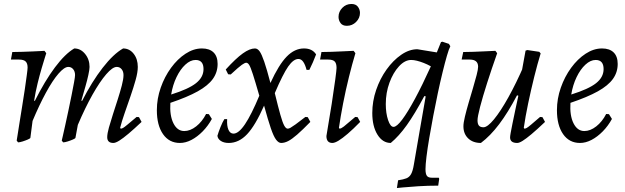

<svg xmlns="http://www.w3.org/2000/svg" viewBox="-20 -708 3150 967"><path d="M588 -60Q593 -60 599.5 -63.5Q606 -67 621.5 -80Q637 -93 668 -119L680 -118L693 -94Q655 -58 627 -34.5Q599 -11 580.5 0.5Q562 12 551 12Q520 12 520 -17Q520 -35 528.5 -65.5Q537 -96 549 -133Q561 -170 573 -207.5Q585 -245 593.5 -277.5Q602 -310 602 -330Q602 -348 592.5 -359.5Q583 -371 568 -371Q547 -371 515 -334Q483 -297 446 -231.5Q409 -166 372 -79L360 -14Q360 -11 347.5 -5.5Q335 0 320.5 4.5Q306 9 298 9L291 0Q291 0 296 -21.5Q301 -43 308.5 -77Q316 -111 324.5 -151Q333 -191 340.5 -228.5Q348 -266 353 -293.5Q358 -321 358 -330Q358 -348 348.5 -359.5Q339 -371 324 -371Q304 -371 274.5 -337Q245 -303 211.5 -241.5Q178 -180 144 -99L133 -14Q133 -11 120.5 -5.5Q108 0 93.5 4.5Q79 9 71 9L64 0Q64 0 68 -24.5Q72 -49 78 -88Q84 -127 91.5 -172Q99 -217 105 -258.5Q111 -300 115 -330Q119 -360 119 -368Q119 -389 109 -398.5Q99 -408 76 -408H35L42 -446Q65 -446 92.5 -447Q120 -448 145.5 -449Q171 -450 187.5 -451Q204 -452 204 -452L213 -440Q213 -440 206.5 -419.5Q200 -399 190 -365Q180 -331 169.5 -288.5Q159 -246 152 -202L155 -199Q206 -301 257 -369Q308 -437 354 -464Q386 -464 408.5 -436.5Q431 -409 431 -371Q431 -358 425 -330.5Q419 -303 410.5 -273.5Q402 -244 396 -223Q390 -202 390 -202L393 -199Q443 -297 497 -366.5Q551 -436 600 -464Q632 -464 653 -437.5Q674 -411 674 -371Q674 -344 663 -305Q652 -266 637 -222.5Q622 -179 607.5 -137.5Q593 -96 585 -64Z M1076 -386Q1076 -344 1052 -310.5Q1028 -277 976 -248Q924 -219 838 -190Q834 -126 853.5 -87Q873 -48 908 -48Q938 -48 968 -71.5Q998 -95 1018 -134L1032 -133L1047 -109Q1028 -74 1001 -46.5Q974 -19 944.5 -3.5Q915 12 886 12Q832 12 801 -32.5Q770 -77 770 -153Q770 -211 789.5 -266.5Q809 -322 841.5 -366.5Q874 -411 914.5 -437.5Q955 -464 997 -464Q1035 -464 1055.5 -444Q1076 -424 1076 -386ZM965 -406Q939 -406 913.5 -382.5Q888 -359 869 -319.5Q850 -280 842 -232Q929 -259 967 -289Q1005 -319 1005 -360Q1005 -406 965 -406Z M1511 -464Q1553 -464 1572 -434Q1565 -415 1556 -394.5Q1547 -374 1538 -356H1524Q1517 -383 1507 -397Q1497 -411 1483 -411Q1458 -411 1431.5 -373Q1405 -335 1364 -239Q1381 -169 1392 -130Q1403 -91 1411.5 -75.5Q1420 -60 1429 -60Q1435 -60 1443 -64.5Q1451 -69 1468.5 -81.5Q1486 -94 1518 -119L1530 -118L1543 -94Q1503 -53 1476.5 -30Q1450 -7 1431.5 2.5Q1413 12 1396 12Q1383 12 1370.5 -4.5Q1358 -21 1344 -62Q1330 -103 1310 -176Q1266 -76 1224.5 -32Q1183 12 1132 12Q1108 12 1092.5 2Q1077 -8 1075 -24Q1080 -42 1090.5 -68Q1101 -94 1110 -108H1124Q1122 -74 1130.5 -54.5Q1139 -35 1156 -35Q1182 -35 1214 -82.5Q1246 -130 1286 -226Q1265 -299 1253.5 -334.5Q1242 -370 1235 -381Q1228 -392 1220 -392Q1213 -392 1198 -381.5Q1183 -371 1142 -333L1129 -334L1117 -358Q1168 -414 1203 -439Q1238 -464 1264 -464Q1277 -464 1287.5 -449.5Q1298 -435 1311 -397Q1324 -359 1342 -290Q1384 -382 1424 -423Q1464 -464 1511 -464Z M1690 -60Q1698 -60 1712 -71Q1726 -82 1769 -119L1781 -118L1794 -94Q1759 -58 1731.5 -34.5Q1704 -11 1685 0.5Q1666 12 1654 12Q1624 12 1624 -23Q1639 -110 1650.5 -184Q1662 -258 1668.5 -307Q1675 -356 1675 -366Q1675 -389 1665.5 -398.5Q1656 -408 1633 -408H1592L1599 -446Q1620 -446 1649 -447Q1678 -448 1708 -449.5Q1738 -451 1761 -452L1770 -440Q1754 -387 1737.5 -320.5Q1721 -254 1708 -187Q1695 -120 1687 -64ZM1727 -578Q1705 -578 1695 -592Q1685 -606 1685 -623Q1685 -649 1704 -668.5Q1723 -688 1750 -688Q1772 -688 1782.5 -674Q1793 -660 1793 -643Q1793 -617 1773.5 -597.5Q1754 -578 1727 -578Z M2094 -51 2124 -223 2117 -224Q2069 -134 2029 -78Q1989 -22 1948 12Q1907 12 1881 -30Q1855 -72 1855 -139Q1855 -198 1874.5 -255Q1894 -312 1927 -358Q1960 -404 2000.5 -432Q2041 -460 2082 -460L2180 -444L2201 -496L2208 -498L2241 -487L2248 -475Q2241 -462 2231 -427.5Q2221 -393 2209 -344Q2197 -295 2185 -238.5Q2173 -182 2162 -124Q2151 -66 2142 -13Q2133 40 2128 81Q2123 122 2123 144Q2123 168 2130 177.5Q2137 187 2154 187H2190L2192 193L2187 227Q2135 227 2087 230Q2039 233 2009 236Q1979 239 1979 239L1985 200Q2012 196 2027 190Q2042 184 2050.5 168.5Q2059 153 2064 123ZM1962 -69Q1978 -69 2005.5 -105.5Q2033 -142 2070 -210.5Q2107 -279 2150 -374Q2132 -384 2114 -391Q2096 -398 2080 -402Q2064 -406 2051 -406Q2019 -406 1989.5 -374Q1960 -342 1941.5 -291.5Q1923 -241 1923 -184Q1923 -138 1934.5 -103.5Q1946 -69 1962 -69Z M2402 12Q2362 12 2338 -11Q2314 -34 2314 -72Q2314 -89 2321.5 -120.5Q2329 -152 2340 -189.5Q2351 -227 2362 -264Q2373 -301 2380.5 -330Q2388 -359 2388 -372Q2388 -408 2346 -408H2305L2313 -446Q2334 -446 2363 -447Q2392 -448 2422 -449.5Q2452 -451 2475 -452L2484 -440Q2456 -361 2433.5 -290.5Q2411 -220 2398 -170Q2385 -120 2385 -102Q2385 -84 2392 -75.5Q2399 -67 2415 -67Q2435 -67 2468 -107Q2501 -147 2540.5 -218Q2580 -289 2620 -381L2608 -220L2584 -228Q2539 -142 2494 -82.5Q2449 -23 2402 12ZM2585 12Q2549 12 2549 -16Q2549 -22 2552 -39Q2555 -56 2561 -85.5Q2567 -115 2576 -157.5Q2585 -200 2597 -255L2598 -294L2627 -453L2636 -456L2696 -447L2703 -439Q2687 -387 2670.5 -320.5Q2654 -254 2640 -187Q2626 -120 2618 -64L2621 -60Q2626 -60 2632.5 -63.5Q2639 -67 2654.5 -80Q2670 -93 2700 -119L2712 -118L2725 -94Q2684 -55 2656.5 -32Q2629 -9 2612 1.5Q2595 12 2585 12Z M3091 -386Q3091 -344 3067 -310.5Q3043 -277 2991 -248Q2939 -219 2853 -190Q2849 -126 2868.5 -87Q2888 -48 2923 -48Q2953 -48 2983 -71.5Q3013 -95 3033 -134L3047 -133L3062 -109Q3043 -74 3016 -46.5Q2989 -19 2959.5 -3.5Q2930 12 2901 12Q2847 12 2816 -32.5Q2785 -77 2785 -153Q2785 -211 2804.5 -266.5Q2824 -322 2856.5 -366.5Q2889 -411 2929.5 -437.5Q2970 -464 3012 -464Q3050 -464 3070.5 -444Q3091 -424 3091 -386ZM2980 -406Q2954 -406 2928.5 -382.5Q2903 -359 2884 -319.5Q2865 -280 2857 -232Q2944 -259 2982 -289Q3020 -319 3020 -360Q3020 -406 2980 -406Z"/></svg>

Font: Alegreya
Style: Italic
Weight: 400
Italic angle: -7°
Designer: Juan Pablo del Peral
Foundry: Huerta Tipografica
Version: Version 2.009